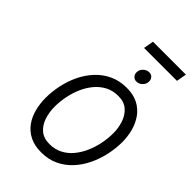

<svg xmlns="http://www.w3.org/2000/svg" viewBox="-305 -1178 1308 1308"><g transform="rotate(45 349.0 -524.0)"><path d="M356 12Q291 12 245 -11.5Q199 -35 170.2 -75Q141.5 -115 128.2 -166.2Q115 -217.5 115 -273Q115 -334 128.5 -396.5Q142 -459 169.2 -515.5Q196.5 -572 237.8 -616.2Q279 -660.5 334.2 -686.2Q389.5 -712 459 -712Q523 -712 568.5 -688Q614 -664 642.5 -623.5Q671 -583 684.5 -532.5Q698 -482 698 -429Q698 -367 684.2 -304.2Q670.5 -241.5 643.2 -184.8Q616 -128 575 -83.8Q534 -39.5 479.2 -13.8Q424.5 12 356 12ZM356 -68Q407.5 -68 448.5 -89Q489.5 -110 520 -146.5Q550.5 -183 571 -229.5Q591.5 -276 601.8 -327.2Q612 -378.5 612 -429Q612 -479 596.5 -525.5Q581 -572 547 -602Q513 -632 457 -632Q405 -632 364 -610.8Q323 -589.5 292.2 -552.8Q261.5 -516 241.2 -469.8Q221 -423.5 211 -372.8Q201 -322 201 -273Q201 -220 216.5 -173.2Q232 -126.5 266 -97.2Q300 -68 356 -68ZM473 -788Q454.5 -788 442.2 -801.2Q430 -814.5 430 -833Q430 -858.5 449 -876.8Q468 -895 492 -895Q511.5 -895 523.2 -882Q535 -869 535 -850Q535 -824.5 516.5 -806.2Q498 -788 473 -788ZM349 -987 362 -1060H679L666 -987Z"/></g></svg>

Font: Overpass
Style: Italic
Weight: 400
Italic angle: -10°
Designer: Delve Withrington, Dave Bailey, Thomas Jockin
Foundry: Delve Fonts LLC
Version: Version 4.000